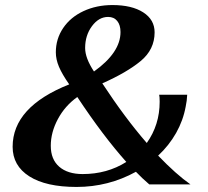

<svg xmlns="http://www.w3.org/2000/svg" viewBox="-20 -730 824 760"><path d="M734 0H571Q544 -23 518 -50Q409 10 283 10Q162 10 96 -32Q30 -74 30 -149Q30 -307 254 -396Q226 -436 213.5 -465.5Q201 -495 201 -523Q201 -576 230 -619Q259 -662 310.5 -686Q362 -710 425 -710Q502 -710 547 -681Q592 -652 592 -602Q592 -534 537 -488.5Q482 -443 385 -400Q475 -263 561 -164Q612 -236 612 -327Q612 -348 610 -355H721Q720 -331 715 -308Q705 -253 677 -203.5Q649 -154 606 -114Q677 -40 734 0ZM317 -540Q317 -500 352 -447Q457 -522 457 -603Q457 -631 444 -647Q431 -663 408 -663Q371 -663 344 -626.5Q317 -590 317 -540ZM480 -89Q388 -192 286 -346Q237 -311 209 -258.5Q181 -206 181 -153Q181 -99 214.5 -70Q248 -41 307 -41Q404 -41 480 -89Z"/></svg>

Font: Fahkwang SemiBold
Style: Italic
Weight: 600
Italic angle: -10°
Version: Version 1.000; ttfautohint (v1.6)